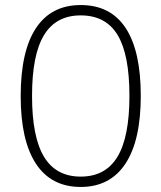

<svg xmlns="http://www.w3.org/2000/svg" viewBox="-20 -733 640 761"><path d="M300 8Q183 8 122.5 -84Q62 -176 62 -352Q62 -530 122.5 -621.5Q183 -713 300 -713Q418 -713 478 -622Q538 -531 538 -353Q538 -176 477 -84Q416 8 300 8ZM300 -33Q398 -33 445.5 -111.5Q493 -190 493 -353Q493 -517 446 -594.5Q399 -672 300 -672Q202 -672 154.5 -594Q107 -516 107 -353Q107 -190 154.5 -111.5Q202 -33 300 -33Z"/></svg>

Font: Nunito Sans ExtraLight
Style: Regular
Weight: 200
Designer: Vernon Adams
Foundry: Vernon Adams
Version: Version 3.006; ttfautohint (v1.8.3)